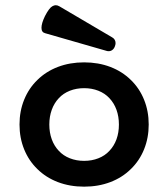

<svg xmlns="http://www.w3.org/2000/svg" viewBox="-20 -699 640 730"><path d="M406.2 -557.1Q412.6 -553.7 416 -547.9Q419.4 -542 419.4 -535.2Q419.4 -529.8 417 -523.4Q414.1 -514.6 407.7 -509.5Q401.4 -504.4 393.6 -504.4Q388.2 -504.4 385.7 -505.4L151.4 -572.8Q137.7 -576.2 137.7 -593.3Q137.7 -610.4 150.9 -637.7Q167 -668.9 179.2 -675.3Q186 -679.2 191.9 -679.2Q198.7 -679.2 206.1 -674.8ZM122.1 -395Q154.8 -427.2 200.2 -444.6Q245.6 -461.9 299.8 -461.9Q354 -461.9 399.4 -444.6Q444.8 -427.2 477.5 -395Q510.3 -363.3 527.8 -319.8Q545.4 -276.4 545.4 -225.6Q545.4 -174.8 527.8 -131.3Q510.3 -87.9 477.5 -56.2Q444.8 -23.9 399.4 -6.6Q354 10.7 299.8 10.7Q245.6 10.7 200.2 -6.6Q154.8 -23.9 122.1 -56.2Q89.4 -87.9 71.8 -131.3Q54.2 -174.8 54.2 -225.6Q54.2 -276.4 71.8 -319.8Q89.4 -363.3 122.1 -395ZM203.6 -125.5Q220.7 -106.9 245.6 -97.2Q270.5 -87.4 299.8 -87.4Q329.1 -87.4 354 -97.2Q378.9 -106.9 396 -125.5Q413.6 -144 422.9 -169.4Q432.1 -194.8 432.1 -225.6Q432.1 -255.9 422.9 -281.5Q413.6 -307.1 396 -325.7Q378.9 -344.2 354 -354Q329.1 -363.8 299.8 -363.8Q270.5 -363.8 245.6 -354Q220.7 -344.2 203.6 -325.7Q186 -307.1 176.8 -281.5Q167.5 -255.9 167.5 -225.6Q167.5 -194.8 176.8 -169.4Q186 -144 203.6 -125.5Z"/></svg>

Font: Courier Prime SemiBold
Style: Regular
Weight: 600
Designer: Alan Dague-Greene
Foundry: Quote-Unquote Apps
Version: Version 1.202